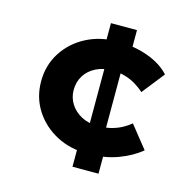

<svg xmlns="http://www.w3.org/2000/svg" viewBox="-104 -809 909 912"><g transform="rotate(15 350.5 -353.0)"><path d="M385 -78Q298 -78 230 -114Q162 -150 122 -212.5Q82 -275 82 -354Q82 -433 122 -495.5Q162 -558 230 -594Q298 -630 385 -630Q466 -630 534 -605.5Q602 -581 642 -537L555 -427Q537 -444 512 -459Q487 -474 457.5 -482.5Q428 -491 396 -491Q351 -491 316 -473.5Q281 -456 261.5 -425Q242 -394 242 -354Q242 -316 262 -285Q282 -254 316.5 -236Q351 -218 396 -218Q433 -218 462 -225.5Q491 -233 514 -245.5Q537 -258 555 -273L642 -164Q597 -126 531.5 -102Q466 -78 385 -78ZM331 0V-108L357 -146V-556L331 -606V-706H459V-605L437 -559V-143L459 -107V0Z"/></g></svg>

Font: Lexend Exa
Style: Bold
Weight: 700
Designer: Bonnie Shaver-Troup, Thomas Jockin
Foundry: Lexend
Version: Version 1.007